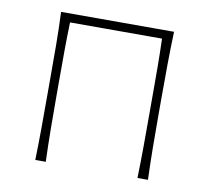

<svg xmlns="http://www.w3.org/2000/svg" viewBox="-62 -562 687 631"><g transform="rotate(10 281.5 -247.0)"><path d="M94 0Q95.5 -56.5 95.8 -108.5Q96 -160.5 96 -221V-271Q96 -332 95.8 -385Q95.5 -438 93 -494H470Q468 -438 467.5 -385Q467 -332 467 -271V-221Q467 -160.5 467.5 -108.5Q468 -56.5 470 0H435Q436.5 -56.5 436.8 -108.5Q437 -160.5 437 -221V-271Q437 -325 436.8 -370.8Q436.5 -416.5 435 -465H128Q126.5 -416.5 126.2 -370.8Q126 -325 126 -271V-221Q126 -160.5 126.5 -108.5Q127 -56.5 129 0Z"/></g></svg>

Font: Commissioner Flair Thin
Style: Regular
Weight: 100
Designer: Kostas Bartsokas
Foundry: Kostas Bartsokas
Version: Version 1.000; ttfautohint (v1.8.3)